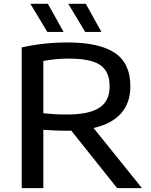

<svg xmlns="http://www.w3.org/2000/svg" viewBox="-20 -966 778 986"><path d="M581.5 0 346 -295Q337 -294.5 318.5 -294.5Q269 -294.5 202.5 -299.5V0H91.5V-722.5Q205 -748 326 -748Q490.5 -748 570 -694.2Q649.5 -640.5 649.5 -523Q649.5 -438 601.8 -384Q554 -330 460.5 -308.5L709 0ZM202.5 -384.5Q236.5 -381 262.2 -379.5Q288 -378 323 -378Q438 -378 490.5 -412.8Q543 -447.5 543 -521.5Q543 -574 521.2 -605.5Q499.5 -637 453.8 -651Q408 -665 333.5 -665Q296 -665 266 -662Q236 -659 202.5 -653ZM223 -802 136 -946.5H226L306.5 -802ZM417.5 -802 330.5 -946.5H420.5L501 -802Z"/></svg>

Font: Encode Sans Expanded Medium
Style: Regular
Weight: 500
Width: 7
Designer: Multiple Designers
Foundry: Impallari Type
Version: Version 2.000